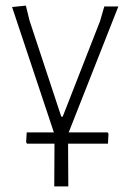

<svg xmlns="http://www.w3.org/2000/svg" viewBox="-20 -478 455 683"><path d="M76 33 73 28 75 -7H363L366 -2L364 33ZM173 185 174 0 23 -453 72 -458 85 -405 198 -63H203L336 -403L351 -455H401L222 -1L223 185Z"/></svg>

Font: t
Style: Regular
Weight: 300
Designer: Juan Pablo del Peral
Foundry: Huerta Tipografica
Version: Version 2.004; ttfautohint (v1.8.1)